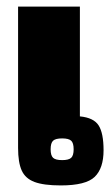

<svg xmlns="http://www.w3.org/2000/svg" viewBox="-20 -549 335 584"><path d="M35 -99V-529H223V-195Q265 -191 280 -167.5Q295 -144 295 -92Q295 -37 268 -11Q241 15 165 15Q113 15 85 4.5Q57 -6 46 -30.5Q35 -55 35 -99ZM204 -95Q204 -114 196.5 -121Q189 -128 169 -128Q149 -128 141.5 -121Q134 -114 134 -95Q134 -76 141.5 -69Q149 -62 169 -62Q189 -62 196.5 -69Q204 -76 204 -95Z"/></svg>

Font: Pridi
Style: Bold
Weight: 700
Designer: Katatrad Team
Foundry: CadsonDemak
Version: Version 1.001